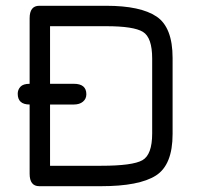

<svg xmlns="http://www.w3.org/2000/svg" viewBox="-20 -641 684 661"><path d="M503.9 -181.6V-439.5Q503.9 -511.7 472.2 -531.2Q440.4 -550.8 345.7 -550.8H152.3V-352.5H234.4Q277.3 -352.5 277.3 -316.4Q277.3 -300.8 265.6 -291Q253.9 -281.2 234.4 -281.2H152.3V-70.3H328.1Q436.5 -70.3 470.2 -89.4Q503.9 -108.4 503.9 -181.6ZM574.2 -441.4V-179.7Q574.2 -73.2 516.6 -36.6Q459 0 328.1 0H115.2Q82 0 82 -43V-281.2Q41 -281.2 41 -318.4Q41 -332 50.3 -342.3Q59.6 -352.5 82 -352.5V-578.1Q82 -621.1 115.2 -621.1H345.7Q463.9 -621.1 519 -584Q574.2 -546.9 574.2 -441.4Z"/></svg>

Font: Jura
Style: DemiBold
Weight: 600
Version: Version 2.5